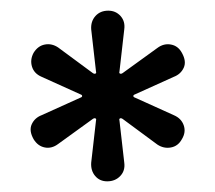

<svg xmlns="http://www.w3.org/2000/svg" viewBox="-20 -722 403 360"><path d="M181 -382Q167 -382 158.5 -392Q150 -402 151 -417L160 -496Q161 -499 159 -500Q157 -501 154 -499L89 -452Q77 -443 64 -445.5Q51 -448 43 -461Q34 -477 39.5 -489Q45 -501 58 -506L131 -539Q134 -540 134 -542Q134 -544 131 -545L58 -578Q44 -584 40 -597Q36 -610 43 -623Q51 -636 64 -638.5Q77 -641 89 -633L154 -585Q157 -583 159 -584Q161 -585 160 -588L151 -667Q150 -682 159 -692Q168 -702 183 -702Q197 -702 206 -692Q215 -682 213 -667L204 -588Q203 -585 205 -584Q207 -583 210 -585L275 -632Q287 -641 300.5 -638.5Q314 -636 321 -623Q330 -607 324.5 -595Q319 -583 306 -578L233 -545Q230 -544 230 -542Q230 -540 233 -539L306 -506Q320 -500 324.5 -487Q329 -474 321 -461Q314 -448 300.5 -445.5Q287 -443 275 -451L210 -499Q207 -501 205 -500Q203 -499 204 -496L213 -417Q215 -402 205.5 -392Q196 -382 181 -382Z"/></svg>

Font: Quicksand Variable Light
Style: Regular
Weight: 300
Designer: Andrew Paglinawan
Foundry: Andrew Paglinawan
Version: Version 3.004